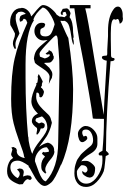

<svg xmlns="http://www.w3.org/2000/svg" viewBox="-20 -737 516 759"><path d="M239 -690Q234 -690 229.5 -688Q225 -686 230 -681L226 -678Q220 -678 220 -687L228 -702Q242 -704 243 -704Q252 -704 259 -685L255 -669Q269 -652 269 -609Q269 -606 270 -601Q271 -596 271 -592Q271 -588 269 -584Q273 -574 271 -559Q265 -569 262 -592.5Q259 -616 253.5 -633.5Q248 -651 234 -655L229 -654L220 -655L219 -654Q246 -592 250 -587Q269 -463 269 -384Q269 -190 222 -86H221Q198 -30 183 -16Q167 -2 157 -2Q140 -2 121 -31Q116 -39 107.5 -55Q99 -71 97 -74L94 -76L93 -82Q65 -102 51 -102Q21 -102 21 -75Q21 -62 30 -50Q39 -38 50 -33Q58 -41 58 -50Q58 -58 47 -67L56 -71Q74 -71 74 -56Q74 -53 72.5 -47Q71 -41 71 -39L79 -42L89 -44L100 -42L106 -33L101 -25Q99 -30 96 -25L91 -29Q81 -29 70 -9L56 -8Q33 -16 20.5 -27.5Q8 -39 8 -61Q8 -85 21 -104L32 -113Q24 -121 24 -128L29 -146L25 -154L33 -156L43 -151L47 -143L46 -141Q46 -118 78 -112L75 -119Q75 -129 56 -179Q39 -227 34 -249Q24 -288 24 -346Q24 -445 38 -506Q52 -567 88 -647L83 -659L75 -663L73 -662L68 -654L59 -651L57 -661L60 -672Q64 -678 82 -682Q74 -691 63 -691L52 -689L43 -679L42 -665V-663Q42 -656 45.5 -643Q49 -630 53 -618Q57 -606 57 -605Q56 -602 52.5 -595.5Q49 -589 47 -585Q45 -581 43 -574.5Q41 -568 41 -562Q41 -556 43 -546L39 -543Q31 -554 31 -566Q31 -574 35 -583.5Q39 -593 39 -600V-605Q37 -609 31 -620.5Q25 -632 21 -638L20 -649Q20 -672 31.5 -688.5Q43 -705 64 -705L65 -706Q79 -706 90 -695.5Q101 -685 103 -672Q107 -675 116.5 -687Q126 -699 135 -708Q144 -717 150 -717Q165 -717 181.5 -703.5Q198 -690 204 -679Q206 -678 210 -675Q214 -672 216 -671Q220 -672 225 -671L235 -669L244 -677ZM160 -50Q158 -52 155.5 -54Q153 -56 151.5 -57.5Q150 -59 148 -61.5Q146 -64 145 -66.5Q144 -69 143.5 -73Q143 -77 143 -82Q143 -103 158 -118L147 -128L146 -131L151 -137L154 -135H160Q163 -135 173 -137V-144L166 -154L163 -155Q145 -154 131.5 -137Q118 -120 118 -100Q121 -93 127.5 -74Q134 -55 140 -42.5Q146 -30 154 -23L161 -20Q210 -73 210 -176L215 -452Q215 -504 212 -532Q209 -560 209 -566Q209 -597 201 -597Q194 -594 174 -572Q137 -534 137 -527L136 -524L138 -513L157 -506Q158 -506 162 -507.5Q166 -509 169 -510.5Q172 -512 174.5 -514.5Q177 -517 177 -519L175 -523L166 -521L160 -525L172 -534L173 -539L184 -533L189 -524Q189 -519 193 -512Q192 -511 192 -505Q188 -498 184.5 -494.5Q181 -491 178 -490Q175 -489 167 -489Q159 -489 154 -488L175 -469Q176 -467 180 -461.5Q184 -456 185.5 -452Q187 -448 187 -441L185 -429Q183 -426 181 -422Q179 -418 176.5 -413Q174 -408 173 -405L176 -433Q176 -449 149 -466Q122 -483 118 -489L114 -505Q116 -524 123 -535.5Q130 -547 147.5 -561.5Q165 -576 168 -579L152 -577Q137 -577 126.5 -588Q116 -599 116 -614Q116 -628 124 -637.5Q132 -647 145 -647L154 -646L158 -642Q160 -640 155 -630L142 -623Q139 -620 139 -609Q139 -593 159 -593Q175 -593 182 -604.5Q189 -616 196 -640Q195 -651 183 -673Q164 -707 148 -707Q120 -684 112 -660L114 -657Q81 -606 81 -483V-428Q81 -307 91 -197L92 -196Q92 -182 97.5 -159Q103 -136 108 -129Q112 -148 139.5 -182.5Q167 -217 167 -232Q167 -260 146 -277L123 -269L120 -262L122 -257L134 -249L144 -253Q157 -250 157 -243Q157 -227 141 -229Q136 -211 126 -204L124 -209Q127 -221 127 -224L126 -231Q106 -245 106 -258Q106 -277 130 -288Q104 -312 104 -337Q104 -360 124 -402L123 -407L128 -411L130 -427L129 -434L132 -443H134L142 -429L149 -415Q144 -404 146 -400L142 -393V-391Q150 -386 154 -374Q150 -353 141 -352L136 -354Q136 -371 127 -371L124 -370L123 -356V-354Q123 -330 150 -304L171 -284Q180 -275 182 -262L183 -260L185 -252V-251Q181 -233 175 -219Q169 -205 164.5 -198Q160 -191 150 -177.5Q140 -164 134 -156Q153 -170 169 -173Q179 -171 186.5 -163Q194 -155 194 -144V-140L195 -139Q196 -128 184 -112Q159 -84 159 -68Q159 -59 164 -54Q162 -55 161 -54Q160 -53 160 -50ZM303 -84Q300 -84 292 -73.5Q284 -63 284 -60V-55Q284 -26 304 -15Q311 -11 320 -11Q333 -11 342 -17Q359 -27 372 -51Q385 -75 385 -104Q385 -116 384 -122Q380 -123 377.5 -122.5Q375 -122 373 -123Q371 -124 370 -127Q369 -130 372 -133Q375 -136 379.5 -138Q384 -140 385 -141Q391 -206 391 -267Q347 -267 347 -269Q344 -299 333 -361.5Q322 -424 319 -442Q313 -480 294 -576Q278 -668 274 -704H256V-717H338V-704H317Q326 -673 351 -516L390 -283Q392 -336 396.5 -404Q401 -472 402 -497Q394 -498 388 -502Q382 -506 383 -512Q384 -517 400 -517Q404 -517 404 -526V-540L407 -594V-614Q407 -670 428 -699Q436 -711 446 -711Q455 -711 460 -701Q465 -691 465 -680V-671Q465 -669 465.5 -667Q466 -665 466 -664Q466 -648 453 -643Q453 -644 453 -645Q450 -662 445 -662Q443 -662 440 -660Q438 -658 434 -660Q433 -661 431 -661Q418 -661 418 -606V-580Q418 -569 418.5 -550.5Q419 -532 419 -518Q419 -509 426 -508Q433 -508 433 -503Q433 -495 417 -495Q399 -279 399 -141Q400 -140 405 -135.5Q410 -131 410 -128Q410 -125 404.5 -123Q399 -121 398 -120Q397 -115 395 -92Q393 -69 390 -60Q381 -37 362 -17.5Q343 2 320 2Q298 2 286 -13.5Q274 -29 274 -52Q274 -62 275 -70.5Q276 -79 278.5 -87Q281 -95 283 -100.5Q285 -106 290 -112.5Q295 -119 297 -122.5Q299 -126 306 -132.5Q313 -139 315.5 -141Q318 -143 326 -150Q334 -157 336 -158Q348 -167 348 -182Q348 -199 340.5 -212Q333 -225 320 -225Q305 -225 305 -213Q305 -205 311 -197L317 -200Q325 -200 325 -190Q325 -186 318 -180.5Q311 -175 305 -175Q297 -175 292.5 -186Q288 -197 288 -208Q288 -219 298 -229Q308 -239 318 -239Q336 -239 350.5 -223.5Q365 -208 365 -191V-168Q365 -146 340 -131Q309 -113 301 -99Q307 -101 312 -101H322Q331 -101 343.5 -90.5Q356 -80 356 -72Q356 -35 333 -35L331 -36Q329 -36 328 -36Q321 -38 313 -44Q305 -50 305 -57Q305 -60 306 -61Q318 -49 324 -60L326 -64Q326 -84 303 -84Z"/></svg>

Font: Bukvitsa
Style: Regular
Weight: 500
Foundry: Ponomar Technologies, Inc.
Version: Version 1.1